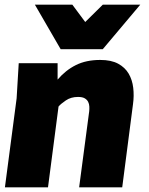

<svg xmlns="http://www.w3.org/2000/svg" viewBox="-20 -800 635 820"><path d="M289 -780 344 -706 419 -780H579L419 -590H239L129 -780ZM318 0 361 -325Q362 -334 361.5 -345Q361 -356 356.5 -365Q352 -374 342 -380Q332 -386 313 -386Q283 -386 261 -371Q239 -356 230 -345L185 0H1L51 -380L60 -530H226V-460Q260 -500 304 -522Q348 -544 408 -544Q455 -544 484.5 -528Q514 -512 529.5 -485.5Q545 -459 549 -425Q553 -391 548 -355L502 0Z"/></svg>

Font: Tanohe Sans Black
Style: Italic
Weight: 900
Designer: Village Type and Design LLC & Cristiano Sobral
Foundry: Cooper Hewitt Smithsonian Design Museum
Version: Version 1.00;January 12, 2020;FontCreator 12.0.0.2547 64-bit